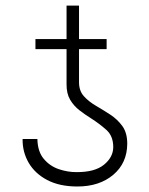

<svg xmlns="http://www.w3.org/2000/svg" viewBox="-20 -671 544 701"><path d="M393.5 -133.5Q393.5 -174.4 368.4 -196.7Q343.4 -219.1 312.9 -238.6Q290.5 -252.5 269.9 -268.5Q249.3 -284.4 236 -307Q222.7 -329.5 223 -363.6V-491.5H109.4V-528.4H223V-650.6H268.5V-528.4H369.3V-491.5H268.5V-370.7Q268.5 -339.5 286.2 -319.8Q304 -300.1 330.3 -284.8Q356.5 -269.5 382.6 -252.5Q408.7 -235.4 426.7 -210.8Q444.6 -186.1 444.6 -146.3Q444.2 -75.6 393.5 -32.8Q342.7 9.9 262.8 9.9Q197.4 9.9 152.5 -13.7Q107.6 -37.3 84.7 -76.7Q61.8 -116.1 62.5 -163.4H116.5Q117.5 -117.5 139.7 -91.1Q161.9 -64.6 194.6 -53.4Q227.3 -42.3 259.9 -42.6Q326 -42.3 359.6 -69.6Q393.1 -96.9 393.5 -133.5Z"/></svg>

Font: Inter Thin BETA
Style: Regular
Weight: 100
Designer: Rasmus Andersson
Foundry: rsms
Version: Version 3.011;git-f93a4a705